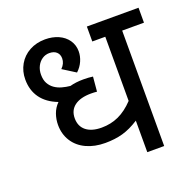

<svg xmlns="http://www.w3.org/2000/svg" viewBox="-115 -746 859 861"><g transform="rotate(-20 315.0 -316.0)"><path d="M629.9 -622.1V-550.8H525.9V0H445.3V-150.4Q404.3 -124 366.9 -113.5Q329.6 -103 283.2 -103Q232.4 -103 193.1 -121.3Q153.8 -139.6 132.3 -173.6Q110.8 -207.5 110.8 -251.5Q110.8 -277.8 119.6 -303Q128.4 -328.1 147.9 -347.7Q95.7 -367.7 69.1 -404.5Q42.5 -441.4 42.5 -493.2Q42.5 -532.2 60.8 -564.2Q79.1 -596.2 112.3 -614.3Q145.5 -632.3 187 -632.3Q221.7 -632.3 250 -619.9Q278.3 -607.4 294.7 -584Q311 -560.5 311 -530.8Q311 -507.3 301 -484.4Q291 -461.4 271.5 -443.4L210.4 -481.9Q230.5 -501.5 230.5 -525.9Q230.5 -544.9 218.3 -556.4Q206.1 -567.9 183.6 -567.9Q165 -567.9 149.7 -557.6Q134.3 -547.4 125.2 -529.3Q116.2 -511.2 116.2 -489.3Q116.2 -464.4 125.2 -447.8Q134.3 -431.2 149.4 -420.4Q164.6 -409.7 183.8 -404.3Q203.1 -398.9 223.1 -397Q251.5 -404.8 287.6 -404.8Q312 -404.8 332.5 -401.9L326.2 -332Q313.5 -333.5 297.9 -333.5Q247.1 -333.5 219.2 -312.7Q191.4 -292 191.4 -253.9Q191.4 -215.3 217.8 -194.3Q244.1 -173.3 291.5 -173.3Q335.4 -173.3 372.8 -190.4Q410.2 -207.5 445.3 -244.6V-550.8H383.3V-622.1Z"/></g></svg>

Font: Noto Sans Devanagari UI
Style: Regular
Weight: 400
Designer: Monotype Design Team
Foundry: Monotype Imaging Inc.
Version: Version 1.06